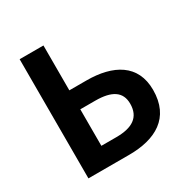

<svg xmlns="http://www.w3.org/2000/svg" viewBox="-167 -887 1010 1034"><g transform="rotate(-30 337.5 -370.5)"><path d="M91 0H344C508 0 631 -65 631 -239C631 -397 511 -462 345 -462H239V-741H91ZM239 -117V-344H332C435 -344 487 -310 487 -236C487 -152 431 -117 332 -117Z"/></g></svg>

Font: Noto Sans Mono CJK SC
Style: Bold
Weight: 700
Designer: Ryoko NISHIZUKA 西塚涼子 (kana, bopomofo & ideographs); Paul D. Hunt (Latin, Greek & Cyrillic); Sandoll Communications 산돌커뮤니
Foundry: Adobe
Version: Version 2.004;hotconv 1.0.118;makeotfexe 2.5.65603